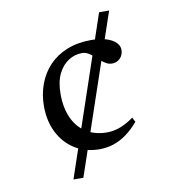

<svg xmlns="http://www.w3.org/2000/svg" viewBox="-78 -743 721 810"><g transform="rotate(-10 283.0 -338.0)"><path d="M171.5 0 400.5 -676H443.5L214 0ZM347 -566.5Q383.5 -566.5 410.2 -558.2Q437 -550 451.5 -535.8Q466 -521.5 466 -504Q466 -490.5 460.2 -479.2Q454.5 -468 443.5 -460.8Q432.5 -453.5 416.5 -453.5Q404 -453.5 392.5 -460Q381 -466.5 370 -476.2Q359 -486 348 -495.8Q337 -505.5 325 -512.2Q313 -519 299 -519Q268.5 -519 241.5 -502Q214.5 -485 197.5 -450.8Q180.5 -416.5 180.5 -364.5Q180.5 -304.5 200.5 -261Q220.5 -217.5 257.8 -194.2Q295 -171 346.5 -171Q375.5 -171 404.2 -182.2Q433 -193.5 461 -214L471 -194Q445.5 -164.5 418.8 -145Q392 -125.5 363.2 -116Q334.5 -106.5 302.5 -106.5Q243.5 -106.5 198.2 -134.5Q153 -162.5 127.8 -212Q102.5 -261.5 102.5 -325.5Q102.5 -376 118.8 -420Q135 -464 166 -496.8Q197 -529.5 242.5 -548Q288 -566.5 347 -566.5Z"/></g></svg>

Font: Newsreader 16pt 16pt
Style: Regular
Weight: 400
Version: Version 1.003